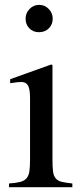

<svg xmlns="http://www.w3.org/2000/svg" viewBox="-20 -782 351 802"><path d="M199.2 -509.8V-113.3Q199.2 -83 201.7 -64.9Q204.1 -46.9 212.9 -36.6Q221.7 -26.4 237.8 -22.5Q253.9 -18.6 282.2 -15.6V0H17.6V-15.6Q46.9 -17.6 64 -22Q81.1 -26.4 90.3 -36.6Q99.6 -46.9 102.5 -64.9Q105.5 -83 105.5 -113.3V-372.1Q105.5 -409.2 97.2 -424.3Q88.9 -439.5 69.3 -439.5Q61.5 -439.5 51.3 -438.5Q41 -437.5 30.3 -435.5L22.5 -434.6V-451.2L194.3 -512.7ZM143.6 -761.7Q167 -761.7 183.6 -744.6Q200.2 -727.5 200.2 -704.1Q200.2 -679.7 184.1 -663.6Q168 -647.5 142.6 -647.5Q118.2 -647.5 102.5 -663.6Q86.9 -679.7 86.9 -704.1Q86.9 -727.5 103.5 -744.6Q120.1 -761.7 143.6 -761.7Z"/></svg>

Font: Jomolhari
Style: Regular
Weight: 400
Designer: Christopher J. Fynn
Foundry: Christopher  J.  Fynn (Karma Drubgy¸ Tenzin).
Version: Version 1.000